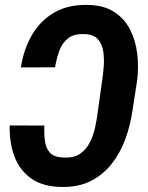

<svg xmlns="http://www.w3.org/2000/svg" viewBox="-20 -741 594 771"><path d="M19 -237.3 158.2 -236.8Q156.7 -203.6 160.4 -174.6Q164.1 -145.5 180.9 -127.4Q197.8 -109.4 236.8 -108.4Q276.9 -106.4 301.5 -123.5Q326.2 -140.6 340.6 -168.7Q355 -196.8 362.1 -230Q369.1 -263.2 373 -294.9L390.1 -417Q394 -441.9 396.5 -473.1Q398.9 -504.4 394.8 -533.7Q390.6 -563 373.8 -582.8Q356.9 -602.5 321.3 -604Q278.3 -606 254.4 -587.9Q230.5 -569.8 218.8 -538.6Q207 -507.3 201.2 -470.7L64 -470.2Q74.7 -543 108.4 -600.6Q142.1 -658.2 198 -690.7Q253.9 -723.1 332.5 -721.2Q397 -720.2 438.5 -693.1Q480 -666 502.4 -622.1Q524.9 -578.1 531.2 -524.4Q537.6 -470.7 530.3 -415.5L511.7 -294.9Q502.9 -235.4 482.4 -180.2Q461.9 -125 427.2 -81.5Q392.6 -38.1 343 -13.4Q293.5 11.2 226.1 9.8Q150.9 8.3 105 -24.4Q59.1 -57.1 38.1 -112.5Q17.1 -168 19 -237.3Z"/></svg>

Font: Roboto Condensed
Style: Bold Italic
Weight: 700
Italic angle: -12°
Designer: Christian Robertson
Foundry: Google
Version: Version 3.0